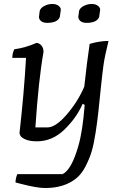

<svg xmlns="http://www.w3.org/2000/svg" viewBox="-20 -701 611 966"><path d="M58 217Q58 198 67 175H295Q340 153 374 34Q396 -41 406 -173L396 -179Q365 -108 304 -49Q243 10 166 10Q129 10 107 0Q85 -10 82 -20L78 -30Q101 -234 111 -410H42Q42 -433 52 -453Q109 -461 163 -485Q177 -485 188 -472.5Q199 -460 199 -440Q174 -300 158 -60H219Q260 -60 316 -125Q372 -190 404 -265Q418 -393 431 -480Q481 -495 526 -495Q507 -418 501 -375.5Q495 -333 487.5 -260Q480 -187 475 -139.5Q470 -92 461 -33.5Q452 25 441 61.5Q430 98 410 136.5Q390 175 364 196Q304 245 207 245Q166 245 85 224ZM286 -652 281 -616Q270 -586 217 -586Q197 -586 186.5 -595Q176 -604 176 -616L180 -647Q185 -662 204 -671.5Q223 -681 243 -681Q263 -681 274.5 -672Q286 -663 286 -652ZM484 -652 479 -616Q468 -586 415 -586Q395 -586 384.5 -595Q374 -604 374 -616L378 -647Q383 -662 402 -671.5Q421 -681 441 -681Q461 -681 472.5 -672Q484 -663 484 -652Z"/></svg>

Font: Kotta One
Style: Regular
Weight: 400
Designer: Ania Kruk
Foundry: Ania Kruk
Version: Version 1.001